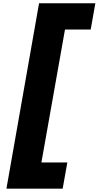

<svg xmlns="http://www.w3.org/2000/svg" viewBox="-20 -927 598 1164"><path d="M19 216.8 216.8 -907.2H558.1L529.8 -748H374L231 58.1H388.2L359.9 216.8Z"/></svg>

Font: Poppins ExtraBold
Style: Italic
Weight: 800
Italic angle: -10°
Designer: Ninad Kale (Devanagari), Jonny Pinhorn (Latin)
Foundry: Indian Type Foundry
Version: Version 3.200;PS 1.000;hotconv 16.6.54;makeotf.lib2.5.65590